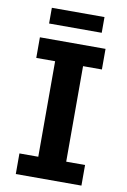

<svg xmlns="http://www.w3.org/2000/svg" viewBox="-94 -913 638 968"><g transform="rotate(10 225.0 -428.5)"><path d="M57.5 0V-105.5H154V-594.5H57.5V-700H393.5V-594.5H297V-105.5H393.5V0ZM91 -776.5V-857H360.5V-776.5Z"/></g></svg>

Font: Trispace Condensed SemiBold
Style: Regular
Weight: 600
Width: 3
Designer: Tyler Finck
Foundry: Etcetera Type Company
Version: Version 1.210; ttfautohint (v1.8.3)